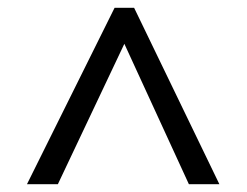

<svg xmlns="http://www.w3.org/2000/svg" viewBox="-20 -739 632 491"><path d="M273 -719H323L541 -268H463L298 -627L128 -268H49Z"/></svg>

Font: lkannada85
Style: Book
Weight: 400
Designer: Jelle Bosma - Monotype Design Team
Foundry: Monotype Imaging Inc.
Version: Version 2.003